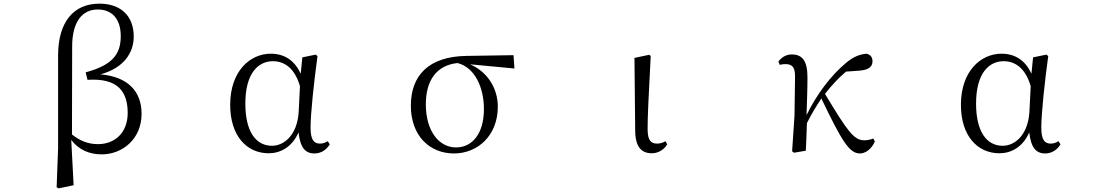

<svg xmlns="http://www.w3.org/2000/svg" viewBox="-20 -825 6040 1051"><path d="M290 200 301 206 383 189 370 -59C412 -4 470 20 537 20C649 20 755 -63 755 -202C755 -324 681 -405 530 -418C658 -453 712 -536 712 -625C712 -739 640 -805 524 -805C384 -805 298 -706 298 -521V-14ZM374 -89 375 -571C375 -704 429 -773 515 -773C591 -773 641 -724 641 -627C641 -526 593 -468 449 -429L459 -388C628 -399 679 -321 679 -206C679 -102 612 -36 516 -36C463 -36 417 -54 374 -89Z M1451 14C1513 14 1578 -18 1614 -100C1624 -16 1651 15 1702 15C1739 15 1769 -7 1785 -35L1774 -52C1760 -44 1749 -39 1731 -39C1698 -39 1680 -60 1680 -127C1680 -204 1699 -380 1718 -518L1708 -526L1635 -511L1626 -421C1592 -497 1534 -531 1462 -531C1350 -531 1240 -437 1240 -251C1240 -82 1330 14 1451 14ZM1622 -353 1615 -213C1607 -82 1532 -27 1469 -27C1379 -27 1323 -107 1323 -258C1323 -425 1394 -490 1474 -490C1535 -490 1593 -454 1622 -353Z M2465 15C2595 15 2705 -83 2705 -241C2705 -347 2643 -435 2553 -473L2796 -450L2791 -523L2534 -519C2325 -516 2229 -411 2229 -246C2229 -84 2330 15 2465 15ZM2484 -480C2580 -456 2629 -345 2629 -228C2629 -93 2565 -18 2476 -18C2385 -18 2311 -105 2311 -254C2311 -382 2367 -467 2484 -480Z M3548 14C3588 14 3619 -11 3632 -35L3623 -52C3610 -45 3597 -39 3577 -39C3545 -39 3525 -54 3525 -118C3525 -196 3530 -283 3542 -519L3533 -525L3453 -508L3457 -112C3457 -20 3492 14 3548 14Z M4687 15C4718 15 4751 -9 4769 -51L4760 -67C4749 -62 4731 -57 4711 -57C4654 -57 4619 -107 4496 -311C4534 -360 4572 -400 4611 -433L4680 -438C4730 -441 4756 -456 4756 -490C4756 -516 4741 -526 4724 -531C4690 -528 4654 -518 4608 -478C4530 -413 4451 -310 4395 -195C4397 -264 4400 -334 4400 -398C4401 -493 4371 -527 4314 -527C4281 -527 4256 -509 4241 -488L4248 -470C4258 -473 4269 -474 4280 -474C4318 -474 4333 -456 4332 -402L4329 -192L4316 3L4326 11L4391 0C4394 -51 4395 -100 4397 -151C4427 -210 4446 -240 4476 -286C4588 -53 4629 15 4687 15Z M5451 14C5513 14 5578 -18 5614 -100C5624 -16 5651 15 5702 15C5739 15 5769 -7 5785 -35L5774 -52C5760 -44 5749 -39 5731 -39C5698 -39 5680 -60 5680 -127C5680 -204 5699 -380 5718 -518L5708 -526L5635 -511L5626 -421C5592 -497 5534 -531 5462 -531C5350 -531 5240 -437 5240 -251C5240 -82 5330 14 5451 14ZM5622 -353 5615 -213C5607 -82 5532 -27 5469 -27C5379 -27 5323 -107 5323 -258C5323 -425 5394 -490 5474 -490C5535 -490 5593 -454 5622 -353Z"/></svg>

Font: Harano Aji Mincho K1
Style: Regular
Weight: 400
Foundry: Masamichi Hosoda
Version: HaranoAjiMinchoK1-Regular version 20230610;ttx 4.39.4